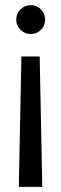

<svg xmlns="http://www.w3.org/2000/svg" viewBox="-20 -528 237 745"><path d="M63 -309H134L144 197H53ZM99 -508Q123 -508 139 -491.5Q155 -475 155 -452Q155 -429 139 -412.5Q123 -396 99 -396Q76 -396 59.5 -412.5Q43 -429 43 -452Q43 -475 59.5 -491.5Q76 -508 99 -508Z"/></svg>

Font: DM Sans 9pt 36pt
Style: Regular
Weight: 400
Version: Version 4.004;gftools[0.9.30]